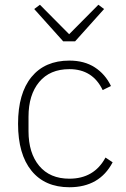

<svg xmlns="http://www.w3.org/2000/svg" viewBox="-20 -776 532 808"><path d="M56 -255Q56 -383 112.5 -452Q169 -521 272 -521Q335 -521 379 -492.5Q423 -464 447 -414L412 -397Q370 -485 272 -485Q190 -485 145 -431Q100 -377 100 -285V-224Q100 -132 145 -78Q190 -24 272 -24Q376 -24 424 -113L454 -93Q399 12 272 12Q169 12 112.5 -57.5Q56 -127 56 -255ZM296 -602H246L124 -738L148 -756L271 -632L394 -756L418 -738Z"/></svg>

Font: Anuphan ExtraLight
Style: Regular
Weight: 200
Designer: Cadson Demak
Version: Version 3.001